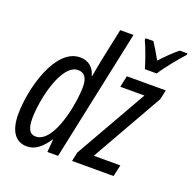

<svg xmlns="http://www.w3.org/2000/svg" viewBox="-135 -901 1048 1047"><g transform="rotate(20 389.0 -378.0)"><path d="M589 -606H658C680 -643 745 -723 776 -756L778 -766H733C704 -743 672 -711 636 -673C613 -715 593 -747 580 -766H536L534 -756C551 -722 580 -640 589 -606ZM127 10C176 10 211 -20 248 -74H250L244 0H306L467 -760H390L350 -570C344 -541 338 -507 332 -473H329C318 -519 283 -546 237 -546C92 -546 24 -286 24 -139C24 -43 61 10 127 10ZM387 0H628L643 -67H489L724 -481L736 -536H510L496 -470H636L398 -52ZM154 -57C120 -57 104 -85 104 -143C104 -257 155 -477 249 -477C287 -477 305 -450 305 -400C305 -307 261 -57 154 -57Z"/></g></svg>

Font: Noto Sans ExtraCondensed
Style: Italic
Weight: 400
Width: 2
Italic angle: -12°
Designer: Monotype Design Team
Foundry: Monotype Imaging Inc.
Version: Version 2.013